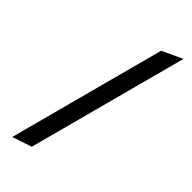

<svg xmlns="http://www.w3.org/2000/svg" viewBox="-204 -625 652 652"><g transform="rotate(45 121.5 -299.5)"><path d="M243.2 -598.6 89.8 -23.4 19.5 0 169.9 -564.5Z"/></g></svg>

Font: RIT TN Joy
Style: Bold
Weight: 700
Designer: Hussain K H
Foundry: Rachana Institute of Typography
Version: 1.6.2